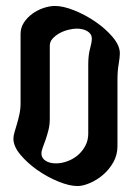

<svg xmlns="http://www.w3.org/2000/svg" viewBox="-20 -659 462 644"><path d="M276 -443Q276 -474 282 -495.5Q288 -517 288 -530Q288 -545 273.5 -554Q259 -563 237 -563Q225 -563 209 -559Q193 -555 179.5 -547.5Q166 -540 156.5 -529.5Q147 -519 147 -506V-261Q147 -240 142.5 -222.5Q138 -205 133 -190.5Q128 -176 123.5 -164.5Q119 -153 119 -144Q119 -129 132.5 -120Q146 -111 168 -111Q186 -111 205.5 -118Q225 -125 240.5 -138Q256 -151 266 -169.5Q276 -188 276 -211ZM49 -545Q49 -566 60 -583Q71 -600 88 -612.5Q105 -625 125.5 -632Q146 -639 165 -639Q192 -639 229.5 -624Q267 -609 301 -585.5Q335 -562 358.5 -534Q382 -506 382 -480Q382 -467 378 -444Q374 -421 374 -391V-169Q374 -139 360 -114.5Q346 -90 325.5 -72.5Q305 -55 281.5 -45Q258 -35 240 -35Q213 -35 176 -50Q139 -65 105.5 -88.5Q72 -112 48.5 -140Q25 -168 25 -194Q25 -203 28.5 -215Q32 -227 36.5 -242Q41 -257 45 -275Q49 -293 49 -313Z"/></svg>

Font: Jaini Purva
Style: Regular
Weight: 400
Designer: Girish Dalvi, Maithili Shingre
Foundry: Ek Type
Version: Version 1.001;PS 1.000;hotconv 16.6.51;makeotf.lib2.5.65220